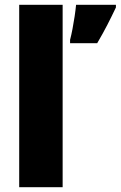

<svg xmlns="http://www.w3.org/2000/svg" viewBox="-20 -873 503 800"><path d="M241 -93H60V-853H241ZM463 -842Q445 -804 427 -769Q409 -734 385 -693H272V-707Q277 -726 282 -752Q287 -778 291 -805Q295 -832 297 -853H463Z"/></svg>

Font: Noto Sans Telugu UI SemiCondensed Black
Style: Regular
Weight: 900
Width: 4
Designer: Jelle Bosma - Monotype Design Team
Foundry: Monotype Imaging Inc.
Version: Version 2.005; ttfautohint (v1.8.4.7-5d5b)